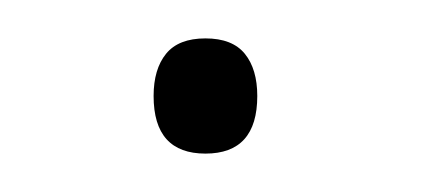

<svg xmlns="http://www.w3.org/2000/svg" viewBox="-20 -72 224 100"><path d="M114 -22Q114 8 87 8Q60 8 60 -22Q60 -36 66.5 -44Q73 -52 87 -52Q101 -52 107.5 -44Q114 -36 114 -22Z"/></svg>

Font: TypoPRO Sinkin Sans
Style: 100 Thin
Weight: 100
Designer: Keith Bates
Foundry: K-Type
Version: Sinkin Sans (version 1.0)  by Keith Bates   •   © 2014   www